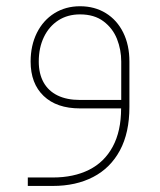

<svg xmlns="http://www.w3.org/2000/svg" viewBox="-20 -354 521 627"><path d="M241.3 -27.6Q198.1 -27.6 168 -42.3Q137.9 -57 122.2 -85.2Q106.6 -113.5 106.6 -153Q106.6 -198.1 123.4 -233Q140.2 -267.9 170.5 -287.5Q200.8 -307 241.3 -307Q288.1 -307 318.2 -284.2Q348.3 -261.5 362.1 -226.6Q375.9 -191.6 375.9 -153V-27.6ZM402.6 -153Q402.6 -206.8 382.4 -247.7Q362.1 -288.6 325.6 -311.1Q289.1 -333.6 241.3 -333.6Q194.4 -333.6 157.6 -310.7Q120.9 -287.7 100.4 -246.6Q80 -205.4 80 -153Q80 -81.3 122.5 -40.7Q165 0 241.3 0H375.5Q375.5 74.4 348.1 125Q320.8 175.6 270.7 200.6Q220.6 225.6 152.6 225.6H70.8V253.2H152.6Q227.9 253.2 284.2 224Q340.5 194.9 371.6 137.2Q402.6 79.5 402.6 -4.6Z"/></svg>

Font: Arad-FD-VF Thin
Style: Regular
Weight: 100
Designer: Mohammad Darvishi
Version: Version 1.010;September 21, 2024;FontCreator 15.0.0.2992 64-